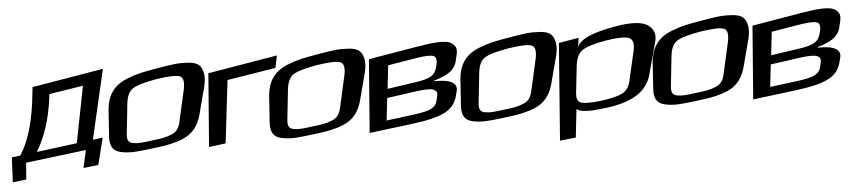

<svg xmlns="http://www.w3.org/2000/svg" viewBox="-152 -724 5113 1141"><g transform="rotate(-5 2404.5 -153.0)"><path d="M288 -57 47 -26C98 -110 132 -213 148 -336L151 -362L354 -394ZM51 -376C35 -214 1 -96 -53 -13L-104 -7L-111 141L-30 132L-22 32L338 -12L315 93L404 83L444 -77L385 -69L481 -484L55 -412Z M1071 -323C1080 -356 1081 -384 1077 -406C1067 -451 1049 -471 989 -476C926 -480 891 -474 803 -459C717 -444 684 -439 619 -413C534 -379 499 -317 493 -236L483 -86C478 -28 493 7 545 18C599 29 637 25 725 14C796 5 829 2 887 -16C966 -40 1008 -87 1028 -160ZM907 -132C899 -97 887 -73 852 -59C813 -43 789 -41 733 -34C677 -27 654 -23 620 -29C590 -35 585 -56 589 -90L608 -267C613 -311 628 -341 652 -355C677 -370 724 -383 792 -395C862 -406 909 -408 931 -400C953 -393 959 -366 949 -319Z M1503 -400 1518 -473 1103 -403 1069 34 1169 21 1213 -353Z M2029 -323C2038 -356 2039 -384 2035 -406C2025 -451 2007 -471 1947 -476C1884 -480 1849 -474 1761 -459C1675 -444 1642 -439 1577 -413C1492 -379 1457 -317 1451 -236L1441 -86C1436 -28 1451 7 1503 18C1557 29 1595 25 1683 14C1754 5 1787 2 1845 -16C1924 -40 1966 -87 1986 -160ZM1865 -132C1857 -97 1845 -73 1810 -59C1771 -43 1747 -41 1691 -34C1635 -27 1612 -23 1578 -29C1548 -35 1543 -56 1547 -90L1566 -267C1571 -311 1586 -341 1610 -355C1635 -370 1682 -383 1750 -395C1820 -406 1867 -408 1889 -400C1911 -393 1917 -366 1907 -319Z M2574 -347 2578 -365C2591 -413 2589 -431 2562 -452C2528 -479 2439 -467 2345 -451L2061 -403L2027 34L2276 3C2369 -8 2436 -24 2476 -44C2518 -64 2545 -96 2556 -138L2563 -165C2578 -216 2535 -241 2435 -239L2437 -243C2508 -264 2558 -287 2574 -347ZM2320 -242 2156 -218 2172 -357 2340 -385C2395 -394 2430 -395 2446 -388C2460 -382 2464 -365 2459 -339L2457 -332C2443 -268 2411 -256 2320 -242ZM2440 -125C2436 -103 2423 -87 2403 -77C2384 -66 2346 -58 2290 -51L2134 -31L2149 -164L2321 -188C2376 -196 2412 -196 2428 -189C2444 -182 2450 -170 2447 -154Z M3170 -323C3179 -356 3180 -384 3176 -406C3166 -451 3148 -471 3088 -476C3025 -480 2990 -474 2902 -459C2816 -444 2783 -439 2718 -413C2633 -379 2598 -317 2592 -236L2582 -86C2577 -28 2592 7 2644 18C2698 29 2736 25 2824 14C2895 5 2928 2 2986 -16C3065 -40 3107 -87 3127 -160ZM3006 -132C2998 -97 2986 -73 2951 -59C2912 -43 2888 -41 2832 -34C2776 -27 2753 -23 2719 -29C2689 -35 2684 -56 2688 -90L2707 -267C2712 -311 2727 -341 2751 -355C2776 -370 2823 -383 2891 -395C2961 -406 3008 -408 3030 -400C3052 -393 3058 -366 3048 -319Z M3405 12C3436 9 3462 5 3485 1C3604 -21 3687 -70 3713 -167L3766 -363C3776 -403 3764 -435 3730 -459C3695 -482 3631 -486 3540 -470C3398 -446 3322 -412 3306 -366L3313 -421L3194 -401L3150 178L3245 168L3264 -2C3278 20 3351 19 3405 12ZM3592 -141C3584 -105 3567 -80 3541 -68C3516 -55 3475 -45 3416 -37C3358 -30 3318 -30 3296 -36C3274 -43 3266 -63 3270 -97L3288 -259C3293 -302 3308 -333 3334 -349C3361 -366 3408 -380 3474 -391C3541 -402 3587 -403 3611 -394C3635 -385 3642 -357 3631 -311Z M4317 -323C4326 -356 4327 -384 4323 -406C4313 -451 4295 -471 4235 -476C4172 -480 4137 -474 4049 -459C3963 -444 3930 -439 3865 -413C3780 -379 3745 -317 3739 -236L3729 -86C3724 -28 3739 7 3791 18C3845 29 3883 25 3971 14C4042 5 4075 2 4133 -16C4212 -40 4254 -87 4274 -160ZM4153 -132C4145 -97 4133 -73 4098 -59C4059 -43 4035 -41 3979 -34C3923 -27 3900 -23 3866 -29C3836 -35 3831 -56 3835 -90L3854 -267C3859 -311 3874 -341 3898 -355C3923 -370 3970 -383 4038 -395C4108 -406 4155 -408 4177 -400C4199 -393 4205 -366 4195 -319Z M4862 -347 4866 -365C4879 -413 4877 -431 4850 -452C4816 -479 4727 -467 4633 -451L4349 -403L4315 34L4564 3C4657 -8 4724 -24 4764 -44C4806 -64 4833 -96 4844 -138L4851 -165C4866 -216 4823 -241 4723 -239L4725 -243C4796 -264 4846 -287 4862 -347ZM4608 -242 4444 -218 4460 -357 4628 -385C4683 -394 4718 -395 4734 -388C4748 -382 4752 -365 4747 -339L4745 -332C4731 -268 4699 -256 4608 -242ZM4728 -125C4724 -103 4711 -87 4691 -77C4672 -66 4634 -58 4578 -51L4422 -31L4437 -164L4609 -188C4664 -196 4700 -196 4716 -189C4732 -182 4738 -170 4735 -154Z"/></g></svg>

Font: Gamestation Warped
Style: Italic
Weight: 400
Designer: Jonas Hecksher
Foundry: Jonas Hecksher, Playtypeª, e-types AS
Version: Version 1.003